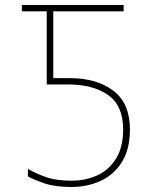

<svg xmlns="http://www.w3.org/2000/svg" viewBox="-20 -734 640 764"><path d="M264 10Q199 10 156.5 -4.5Q114 -19 91 -32V-62Q124 -43 164 -29Q204 -15 264 -15Q320 -15 366.5 -36Q413 -57 441.5 -102.5Q470 -148 470 -219Q470 -314 410 -356Q350 -398 250 -398H166V-689H67V-714H472V-689H192V-423H259Q365 -423 431 -373Q497 -323 497 -219Q497 -140 465 -89Q433 -38 380 -14Q327 10 264 10Z"/></svg>

Font: Noto Sans Mono Thin
Style: Regular
Weight: 100
Designer: Monotype Design Team
Foundry: Monotype Imaging Inc.
Version: Version 2.014